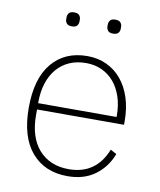

<svg xmlns="http://www.w3.org/2000/svg" viewBox="-81 -762 698 839"><g transform="rotate(10 268.5 -343.0)"><path d="M275 12Q174 12 115.5 -56Q57 -124 57 -254Q57 -383 114 -451.5Q171 -520 271 -520Q318 -520 356.5 -502Q395 -484 422.5 -451Q450 -418 465 -371.5Q480 -325 480 -268V-252H94V-225Q94 -178 106 -140Q118 -102 141.5 -75Q165 -48 198.5 -33.5Q232 -19 275 -19Q396 -19 442 -135L469 -120Q446 -60 397 -24Q348 12 275 12ZM271 -489Q229 -489 196.5 -474.5Q164 -460 141 -433Q118 -406 106 -368Q94 -330 94 -284V-280H442V-286Q442 -332 429.5 -369.5Q417 -407 394.5 -433.5Q372 -460 340.5 -474.5Q309 -489 271 -489ZM181 -636Q164 -636 157.5 -644Q151 -652 151 -663V-671Q151 -682 157.5 -690Q164 -698 181 -698Q197 -698 203.5 -690Q210 -682 210 -671V-663Q210 -652 203.5 -644Q197 -636 181 -636ZM363 -636Q347 -636 340.5 -644Q334 -652 334 -663V-671Q334 -682 340.5 -690Q347 -698 363 -698Q380 -698 386.5 -690Q393 -682 393 -671V-663Q393 -652 386.5 -644Q380 -636 363 -636Z"/></g></svg>

Font: IBM Plex Sans Thai ExtraLight
Style: Regular
Weight: 200
Designer: Mike Abbink, Paul van der Laan, Pieter van Rosmalen, Ben Mitchell, Mark Frömberg
Foundry: Bold Monday
Version: Version 1.1